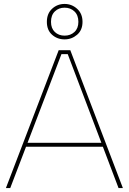

<svg xmlns="http://www.w3.org/2000/svg" viewBox="-20 -955 653 975"><path d="M399 -844Q399 -802 371.5 -778.5Q344 -755 308 -755Q271 -755 244.5 -778.5Q218 -802 218 -844Q218 -886 244.5 -910.5Q271 -935 308 -935Q344 -935 371.5 -910.5Q399 -886 399 -844ZM378 -844Q378 -878 358 -897Q338 -916 308 -916Q278 -916 258.5 -897Q239 -878 239 -844Q239 -811 258.5 -792.5Q278 -774 308 -774Q338 -774 358 -792.5Q378 -811 378 -844ZM324 -680H292L32 0H10L278 -700H337L604 0H582ZM103 -230H511V-210H103Z"/></svg>

Font: Albert Sans Thin
Style: Regular
Weight: 250
Designer: Andreas Rasmussen
Foundry: a.Foundry
Version: Version 1.025